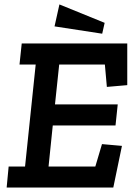

<svg xmlns="http://www.w3.org/2000/svg" viewBox="-20 -846 610 866"><path d="M226 -727 248 -826 452 -743 441 -694ZM491 0H10L19 -95H93L141 -555H68L78 -650H554V-462L462 -454L453 -555H247L228 -375H511L501 -280H218L199 -95H410L440 -196L530 -188Z"/></svg>

Font: Zilla Slab SemiBold
Style: Regular
Weight: 600
Designer: Typotheque.com
Foundry: Typotheque type foundry
Version: Version 1.0; 2017